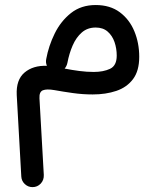

<svg xmlns="http://www.w3.org/2000/svg" viewBox="-20 -370 631 779"><path d="M368.2 -349.6Q426.8 -349.6 466.1 -320.3Q505.4 -291 525.1 -243.2Q544.9 -195.3 544.9 -139.6Q544.9 -82.5 519.8 -49.1Q494.6 -15.6 451.9 -1.2Q409.2 13.2 356 13.2Q315.9 13.2 275.9 7.6Q235.8 2 200.7 -4.4Q169.4 -9.8 154.1 -3.7Q138.7 2.4 140.1 28.8L157.7 339.4Q158.7 360.4 145.3 374.8Q131.8 389.2 111.8 389.2Q93.8 389.2 80.6 376.7Q67.4 364.3 66.4 346.2L47.9 15.6Q44.9 -46.4 79.6 -75.7Q114.3 -105 170.4 -103Q164.6 -115.7 167.5 -130.4Q177.2 -183.6 201.9 -233.9Q226.6 -284.2 267.8 -316.9Q309.1 -349.6 368.2 -349.6ZM253.4 -114.7Q250.5 -101.1 242.2 -91.8Q272 -85.9 302 -82Q332 -78.1 360.4 -78.1Q399.4 -78.1 426.5 -90.8Q453.6 -103.5 453.6 -144.5Q453.6 -173.3 444.6 -199.5Q435.5 -225.6 416.7 -241.9Q397.9 -258.3 368.2 -258.3Q335 -258.3 312 -238.3Q289.1 -218.3 274.9 -185.8Q260.7 -153.3 253.4 -114.7Z"/></svg>

Font: Mikhak Medium
Style: Regular
Weight: 500
Designer: Amin Abedi
Version: Version 3.3